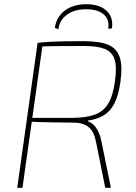

<svg xmlns="http://www.w3.org/2000/svg" viewBox="-20 -894 646 914"><path d="M379 -698Q453 -698 494.5 -681Q536 -664 550 -621.5Q564 -579 553 -502Q544 -440 525 -402.5Q506 -365 475.5 -346Q445 -327 399 -320V-316Q416 -311 428.5 -297Q441 -283 450 -263Q459 -243 463 -220L508 0H481L437 -219Q427 -269 402 -289Q377 -309 338 -310Q280 -311 237 -311.5Q194 -312 164.5 -313Q135 -314 118 -315L122 -333H329Q393 -334 433 -349Q473 -364 495.5 -401.5Q518 -439 527 -506Q537 -574 525.5 -610.5Q514 -647 479 -661Q444 -675 380 -675Q304 -675 248 -674.5Q192 -674 172 -672L159 -690Q195 -694 225.5 -695.5Q256 -697 292 -697.5Q328 -698 379 -698ZM184 -690 87 0H62L159 -690ZM258 -755 241 -761Q246 -797 266 -822Q286 -847 317.5 -860.5Q349 -874 390 -874Q433 -874 462 -860Q491 -846 504.5 -820.5Q518 -795 513 -759L495 -757Q502 -802 473 -826Q444 -850 390 -850Q336 -850 300 -825Q264 -800 258 -755Z"/></svg>

Font: Exo 2 Thin
Style: Italic
Weight: 250
Italic angle: -8°
Designer: Natanael Gama
Foundry: Natanael Gama
Version: Version 2.010